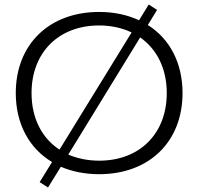

<svg xmlns="http://www.w3.org/2000/svg" viewBox="-20 -763 880 852"><path d="M420 10C642 10 790 -134 790 -350C790 -484 733 -591 636 -652L677 -719L640 -743L597 -673C546 -697 486 -710 420 -710C198 -710 50 -566 50 -350C50 -213 110 -104 211 -44L156 45L193 69L250 -23C299 -2 357 10 420 10ZM420 -50C369 -50 323 -60 283 -77L602 -597C676 -545 720 -459 720 -350C720 -170 600 -50 420 -50ZM120 -350C120 -530 240 -650 420 -650C474 -650 522 -639 564 -619L244 -99C166 -150 120 -238 120 -350Z"/></svg>

Font: Gully Light
Style: Regular
Weight: 300
Designer: jaikishan Patel
Foundry: MagicType
Version: Version 1.000;Glyphs 3.2 (3242)